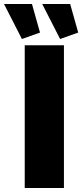

<svg xmlns="http://www.w3.org/2000/svg" viewBox="-62 -935 409 955"><path d="M237 -741 327 -773 287 -915H148ZM47 -741 137 -773 97 -915H-42ZM256 0V-710H61V0Z"/></svg>

Font: Raleway Black
Style: Regular
Weight: 900
Designer: Matt McInerney, Pablo Impallari, Rodrigo Fuenzalida
Foundry: Matt McInerney, Pablo Impallari, Rodrigo Fuenzalida
Version: Version 3.000g; ttfautohint (v1.5) -l 8 -r 28 -G 28 -x 14 -D